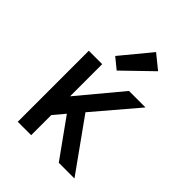

<svg xmlns="http://www.w3.org/2000/svg" viewBox="-218 -894 1013 1013"><g transform="rotate(45 288.0 -388.0)"><path d="M93 0H193V-150L246 -213L252 -205L399 0H516L310 -288L516 -530H393L193 -290V-530H93ZM271 -560 428 -712 349 -776 211 -609Z"/></g></svg>

Font: Iosevka Sparkle Medium
Style: Regular
Weight: 500
Designer: Belleve Invis
Foundry: Belleve Invis
Version: Version 4.5.0; ttfautohint (v1.8.3)